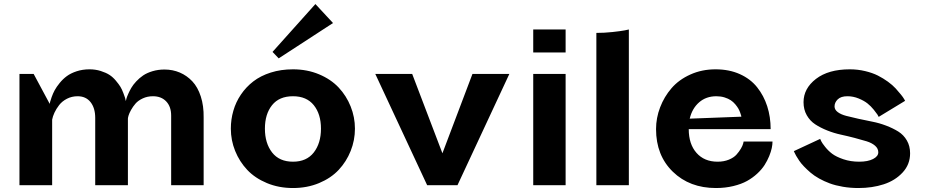

<svg xmlns="http://www.w3.org/2000/svg" viewBox="-20 -924 4617 958"><path d="M834 0V-347.2Q834 -392.1 809.3 -418Q784.7 -443.8 743.2 -443.8Q715.3 -443.8 692.4 -433.1Q669.4 -422.4 656.2 -407.2Q643.1 -392.1 633.8 -375.2Q624.5 -358.4 621.3 -347.2Q618.2 -335.9 618.2 -332V0H455.1V-335.9Q455.1 -384.8 431.9 -414.3Q408.7 -443.8 367.2 -443.8Q338.4 -443.8 314.2 -431.4Q290 -418.9 275.1 -399.7Q260.3 -380.4 251.7 -361.8Q243.2 -343.3 240.2 -327.1V0H77.1V-555.2H147.9L228 -405.8Q228.5 -409.2 230 -415.5Q231.4 -421.9 237.8 -439.7Q244.1 -457.5 252.9 -473.9Q261.7 -490.2 277.8 -510Q293.9 -529.8 313.5 -544.2Q333 -558.6 362.5 -568.4Q392.1 -578.1 426.8 -578.1Q456.5 -578.1 482.7 -569.8Q508.8 -561.5 525.9 -550.5Q543 -539.6 558.1 -521.5Q573.2 -503.4 580.8 -491Q588.4 -478.5 595.5 -459.7Q602.5 -440.9 604 -436Q605.5 -431.2 607.4 -421.4Q607.9 -420.4 607.9 -419.9Q608.4 -422.9 610.6 -431.2Q612.8 -439.5 619.4 -454.6Q626 -469.7 635 -485.4Q644 -501 659.7 -517.8Q675.3 -534.7 694.3 -547.6Q713.4 -560.5 741.2 -568.8Q769 -577.1 800.8 -577.1Q841.8 -577.1 877.2 -562Q912.6 -546.9 939.7 -518.1Q966.8 -489.3 981.9 -442.6Q997.1 -396 996.1 -336.9V0Z M1131.8 -282.2Q1131.8 -328.1 1144.3 -371.3Q1156.7 -414.6 1182.1 -452.1Q1207.5 -489.7 1243.9 -517.8Q1280.3 -545.9 1331.1 -562Q1381.8 -578.1 1441.9 -578.1Q1512.7 -578.1 1572 -553.2Q1631.3 -528.3 1669.9 -487.1Q1708.5 -445.8 1729.7 -392.6Q1751 -339.4 1751 -282.2Q1751 -224.1 1729.7 -170.9Q1708.5 -117.7 1669.9 -76.4Q1631.3 -35.2 1572 -10.5Q1512.7 14.2 1441.9 14.2Q1371.1 14.2 1311.8 -10.5Q1252.4 -35.2 1213.6 -76.4Q1174.8 -117.7 1153.3 -170.9Q1131.8 -224.1 1131.8 -282.2ZM1301.8 -282.2Q1301.8 -209.5 1337.6 -163.3Q1373.5 -117.2 1441.9 -117.2Q1509.8 -117.2 1545.7 -163.3Q1581.5 -209.5 1581.5 -282.2Q1581.5 -354.5 1545.7 -399.2Q1509.8 -443.8 1441.9 -443.8Q1373 -443.8 1337.4 -399.2Q1301.8 -354.5 1301.8 -282.2ZM1553.7 -903.8 1641.6 -809.1 1370.6 -632.8 1339.8 -665Z M2111.3 0 1852.5 -555.2H2036.6L2187.5 -159.2L2337.4 -555.2H2521.5L2262.7 0Z M2640.6 0V-555.2H2802.2V0ZM2640.6 -662.1V-776.9H2802.2V-662.1Z M2955.6 0V-759.8Q2995.6 -759.8 3036.1 -764.2Q3076.7 -768.6 3097.2 -772.5L3117.7 -776.9V0Z M3825.2 -279.8H3416.5Q3416.5 -205.1 3455.3 -161.1Q3494.1 -117.2 3560.5 -117.2Q3591.8 -117.2 3616.7 -127.4Q3641.6 -137.7 3654.8 -152.6Q3668 -167.5 3676.8 -182.4Q3685.5 -197.3 3688 -207.5L3690.4 -217.8H3834.5Q3834.5 -203.1 3830.8 -185.3Q3827.1 -167.5 3817.9 -144.8Q3808.6 -122.1 3794.7 -100.3Q3780.8 -78.6 3758.1 -57.6Q3735.4 -36.6 3707.3 -21Q3679.2 -5.4 3638.9 4.4Q3598.6 14.2 3552.2 14.2Q3420.9 14.2 3337.2 -67.1Q3253.4 -148.4 3253.4 -279.8Q3253.4 -335.4 3273.7 -388.4Q3293.9 -441.4 3330.6 -483.9Q3367.2 -526.4 3424.6 -552.2Q3481.9 -578.1 3550.3 -578.1Q3618.2 -578.1 3671.4 -554.2Q3724.6 -530.3 3757.8 -488.5Q3791 -446.8 3808.1 -393.8Q3825.2 -340.8 3825.2 -279.8ZM3554.2 -443.8Q3503.4 -443.8 3468.5 -413.6Q3433.6 -383.3 3421.4 -332L3679.2 -341.8Q3678.7 -343.8 3678 -347.4Q3677.2 -351.1 3673.3 -361.8Q3669.4 -372.6 3664.1 -382.1Q3658.7 -391.6 3648.7 -403.6Q3638.7 -415.5 3626.2 -423.8Q3613.8 -432.1 3595 -438Q3576.2 -443.8 3554.2 -443.8Z M4496.1 -420.9 4364.3 -340.8Q4362.3 -345.2 4358.2 -352.1Q4354 -358.9 4339.6 -376.7Q4325.2 -394.5 4308.3 -408Q4291.5 -421.4 4264.4 -432.6Q4237.3 -443.8 4208 -443.8Q4175.8 -443.8 4159.9 -428.2Q4144 -412.6 4144 -393.1Q4144 -376.5 4160.2 -364.5Q4176.3 -352.5 4202.9 -345.7Q4229.5 -338.9 4263.4 -331.3Q4297.4 -323.7 4332.5 -316.9Q4367.7 -310.1 4401.6 -297.1Q4435.5 -284.2 4462.2 -267.6Q4488.8 -251 4504.9 -223.1Q4521 -195.3 4521 -159.2Q4521 -103.5 4483.6 -63.2Q4446.3 -22.9 4389.2 -4.4Q4332 14.2 4263.2 14.2Q4222.7 14.2 4185.5 7.8Q4148.4 1.5 4120.1 -9Q4091.8 -19.5 4066.9 -33.4Q4042 -47.4 4024.2 -62.7Q4006.3 -78.1 3991.7 -93.3Q3977.1 -108.4 3967.8 -122.3Q3958.5 -136.2 3952.4 -146.7Q3946.3 -157.2 3943.8 -163.6L3940.9 -169.9L4072.3 -231Q4074.2 -226.6 4077.9 -218.8Q4081.5 -210.9 4096.9 -191.4Q4112.3 -171.9 4132.3 -156.7Q4152.3 -141.6 4188.2 -129.4Q4224.1 -117.2 4267.1 -117.2Q4310.1 -117.2 4336.2 -130.6Q4362.3 -144 4362.3 -164.1Q4362.3 -183.1 4346.2 -197Q4330.1 -210.9 4304 -219Q4277.8 -227.1 4244.4 -235.8Q4210.9 -244.6 4175.8 -252.2Q4140.6 -259.8 4107.2 -273.2Q4073.7 -286.6 4047.6 -303.7Q4021.5 -320.8 4005.4 -349.1Q3989.3 -377.4 3989.3 -414.1Q3989.3 -482.4 4051.3 -530.3Q4113.3 -578.1 4220.2 -578.1Q4259.8 -578.1 4296.6 -569.3Q4333.5 -560.5 4360.4 -546.9Q4387.2 -533.2 4410.4 -516.4Q4433.6 -499.5 4449 -482.7Q4464.4 -465.8 4475.3 -452.1Q4486.3 -438.5 4491.2 -429.7Z"/></svg>

Font: Sporting Grotesque
Style: Gras
Weight: 700
Designer: Lucas LE BIHAN
Foundry: Lucas LE BIHAN
Version: Version 1.001